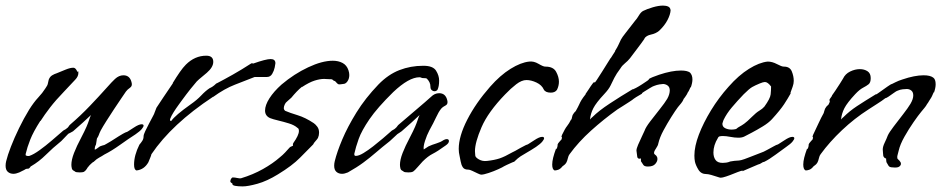

<svg xmlns="http://www.w3.org/2000/svg" viewBox="-27 -609 3363 686"><path d="M21 12Q9 12 1 5Q-7 -2 -7 -17Q-7 -21 -6.5 -25Q-6 -29 -5 -33Q0 -54 12 -85Q24 -116 41 -151Q58 -186 77 -217Q94 -244 109.5 -260.5Q125 -277 135 -293Q143 -304 144 -310.5Q145 -317 147 -324Q151 -335 159.5 -340Q168 -345 175 -347Q192 -354 208 -360.5Q224 -367 235 -367Q242 -367 247 -357.5Q252 -348 252 -355V-356Q253 -353 253 -348Q253 -336 242 -324.5Q231 -313 202 -282Q172 -251 152 -225Q132 -199 118 -177H117Q92 -138 81 -110Q70 -82 65 -60Q64 -55 65 -54Q66 -53 70 -52Q73 -51 78 -52Q93 -57 114.5 -72.5Q136 -88 157.5 -106.5Q179 -125 194 -138Q199 -143 203.5 -145Q208 -147 211 -150Q216 -153 218.5 -157.5Q221 -162 225 -165Q261 -196 294 -230.5Q327 -265 351 -292Q375 -319 384 -327Q398 -340 414 -340Q437 -340 443 -315Q447 -302 437.5 -295.5Q428 -289 423 -282Q419 -276 407 -258.5Q395 -241 380.5 -219Q366 -197 353 -176.5Q340 -156 333 -143Q328 -133 326.5 -128Q325 -123 320 -115V-116Q319 -114 318 -105.5Q317 -97 316 -93Q312 -86 311.5 -79Q311 -72 313 -75Q313 -74 319 -78Q325 -82 330 -86Q332 -87 338.5 -89Q345 -91 346 -91L355 -96Q356 -96 369.5 -104.5Q383 -113 397 -122Q411 -131 412 -131Q423 -137 424.5 -137Q426 -137 430 -139.5Q434 -142 451 -153Q469 -165 479 -165Q486 -165 486 -160Q486 -156 479.5 -148Q473 -140 457 -129Q432 -113 402 -91.5Q372 -70 346 -57Q337 -51 327.5 -46Q318 -41 309 -32L308 -31Q306 -31 298.5 -24Q291 -17 290 -15Q286 -11 283 -5.5Q280 0 274 4H275Q271 6 266.5 6.5Q262 7 258 7Q244 7 241 4Q239 2 235.5 0.5Q232 -1 230 -6Q228 -14 228 -20Q228 -38 237.5 -62.5Q247 -87 263 -117Q276 -142 282 -156Q288 -170 291 -179.5Q294 -189 298 -198Q284 -185 269 -171Q254 -157 234 -140Q231 -138 225 -135Q219 -132 217 -131L192 -105Q161 -80 137 -56Q113 -32 84 -15V-16Q83 -15 81.5 -12.5Q80 -10 77 -8V-7Q73 -6 70 -6Q67 -6 65 -5Q59 -1 53 1.5Q47 4 42 7Q30 12 21 12Z M461 0Q452 -2 452 -21Q452 -54 471 -92Q477 -99 481.5 -106Q486 -113 486 -122Q486 -128 492 -140.5Q498 -153 505.5 -167.5Q513 -182 519 -193Q525 -204 525 -206Q527 -211 529.5 -217.5Q532 -224 532 -224Q542 -239 556.5 -261Q571 -283 591 -312H590Q604 -335 615.5 -351.5Q627 -368 637 -378Q669 -410 710 -410Q735 -410 735 -388Q735 -369 712 -349Q703 -341 693.5 -333.5Q684 -326 676 -318Q668 -309 654 -291.5Q640 -274 621 -248Q619 -245 610.5 -233.5Q602 -222 593.5 -208.5Q585 -195 581.5 -185.5Q578 -176 585 -177Q599 -197 654 -236Q677 -252 692 -268Q707 -284 722 -294Q727 -296 733 -300Q739 -304 746 -311H747Q774 -325 805 -342.5Q836 -360 870 -382Q873 -384 878 -382Q923 -398 940 -398Q957 -398 957 -383Q957 -380 954.5 -368Q952 -356 945.5 -345Q939 -334 927 -334H883Q850 -321 812.5 -306.5Q775 -292 735 -263H734Q587 -166 514 -58Q513 -53 510 -46Q507 -39 503 -29Q488 -3 461 0Z M840 57Q824 57 813 55Q802 53 803 46Q801 46 797 42L796 40Q796 32 801 27L802 26Q803 25 805 25Q812 25 821 27Q830 29 834 28Q877 15 912.5 -5Q948 -25 973 -47Q983 -55 991.5 -64Q1000 -73 1007 -81Q1009 -84 1013.5 -85.5Q1018 -87 1019 -88L1020 -89Q1020 -91 1019.5 -92.5Q1019 -94 1021 -98Q1041 -126 1041 -141Q1041 -150 1036 -152Q1025 -162 1005.5 -168Q986 -174 967 -178.5Q948 -183 938 -187Q920 -195 920 -214Q920 -233 935.5 -257.5Q951 -282 979 -307Q1024 -345 1074 -368.5Q1124 -392 1162 -392Q1182 -392 1197 -384Q1212 -376 1218 -358Q1221 -349 1221 -341Q1221 -328 1214.5 -318.5Q1208 -309 1199 -309Q1197 -309 1191.5 -308Q1186 -307 1182 -308Q1178 -310 1174 -315Q1170 -320 1168 -320H1167Q1163 -322 1161.5 -324Q1160 -326 1155 -326H1151L1131 -327Q1116 -327 1097 -321Q1078 -315 1052 -298V-299Q1043 -292 1033 -281.5Q1023 -271 1014 -260Q1008 -254 1000.5 -248Q993 -242 991 -237Q987 -229 987 -223Q987 -217 992 -213Q1008 -206 1036 -197.5Q1064 -189 1094 -169Q1100 -165 1106.5 -156.5Q1113 -148 1113 -135Q1113 -125 1109 -116Q1106 -111 1100 -104.5Q1094 -98 1092 -93L1091 -92Q1073 -74 1045 -45.5Q1017 -17 966 14Q927 38 893 47.5Q859 57 840 57Z M1195 12Q1183 12 1175 5Q1167 -2 1167 -17Q1167 -21 1167.5 -25Q1168 -29 1169 -33Q1177 -66 1196 -111Q1215 -156 1246.5 -207Q1278 -258 1325 -307Q1360 -343 1400 -358.5Q1440 -374 1485 -374H1486Q1520 -374 1531 -356.5Q1542 -339 1542 -321Q1542 -300 1536 -288L1535 -287Q1531 -283 1525 -283Q1520 -283 1515.5 -287Q1511 -291 1511 -298Q1511 -308 1507.5 -315Q1504 -322 1499 -327Q1498 -329 1494 -329.5Q1490 -330 1485 -330H1484Q1481 -330 1478 -331.5Q1475 -333 1472 -333Q1434 -333 1378 -280Q1321 -224 1293 -183Q1265 -142 1254.5 -112.5Q1244 -83 1239 -60Q1238 -52 1244 -52Q1255 -52 1271.5 -62Q1288 -72 1306 -86Q1324 -100 1341 -114.5Q1358 -129 1368 -138Q1373 -143 1377.5 -145Q1382 -147 1385 -150Q1390 -154 1392.5 -158Q1395 -162 1399 -165Q1435 -196 1457 -214.5Q1479 -233 1491.5 -244Q1504 -255 1513 -263Q1526 -276 1542 -276Q1565 -276 1571 -251Q1575 -237 1564 -231.5Q1553 -226 1548 -219Q1540 -209 1531 -189.5Q1522 -170 1507 -143Q1498 -126 1491.5 -105.5Q1485 -85 1487 -75L1504 -86Q1517 -92 1532 -96.5Q1547 -101 1557 -108Q1564 -112 1569 -112Q1577 -112 1577 -105Q1577 -97 1565 -89Q1536 -68 1519 -59.5Q1502 -51 1483 -32Q1479 -28 1466.5 -13.5Q1454 1 1449 4Q1445 6 1440.5 6.5Q1436 7 1432 7Q1418 7 1415 4Q1413 2 1409.5 0.5Q1406 -1 1404 -6Q1402 -14 1402 -20Q1402 -38 1411.5 -62.5Q1421 -87 1437 -117Q1450 -142 1456 -156Q1462 -170 1465 -179.5Q1468 -189 1472 -198Q1458 -185 1443 -171Q1428 -157 1408 -140Q1405 -138 1400 -134.5Q1395 -131 1393 -130L1366 -105Q1338 -83 1316 -64Q1294 -45 1271 -28Q1248 -11 1216 7Q1204 12 1195 12Z M1692 15Q1689 15 1679.5 10.5Q1670 6 1660.5 1.5Q1651 -3 1646 -3H1645Q1632 -3 1626.5 -11.5Q1621 -20 1619 -32Q1617 -44 1615 -52Q1612 -64 1612 -77Q1612 -122 1642.5 -181.5Q1673 -241 1724 -299Q1760 -340 1797 -363Q1834 -386 1864 -389Q1880 -391 1897 -381Q1914 -371 1921 -371H1922Q1950 -371 1960 -352.5Q1970 -334 1970 -317Q1970 -302 1963 -288Q1956 -278 1941 -278Q1922 -278 1916 -289Q1909 -305 1890 -314Q1871 -323 1854 -323Q1837 -323 1817.5 -308Q1798 -293 1778 -272Q1717 -209 1693.5 -154.5Q1670 -100 1670 -69Q1670 -65 1670.5 -61.5Q1671 -58 1671 -55V-54Q1671 -47 1684 -39.5Q1697 -32 1713 -34Q1740 -37 1758 -43Q1776 -49 1804 -65Q1805 -65 1814 -70Q1823 -75 1832.5 -80.5Q1842 -86 1843 -86Q1854 -92 1855.5 -92Q1857 -92 1861 -94.5Q1865 -97 1882 -108Q1900 -120 1910 -120Q1917 -120 1917 -115Q1917 -111 1910.5 -103Q1904 -95 1888 -84Q1868 -71 1855.5 -64Q1843 -57 1833 -50.5Q1823 -44 1811 -32L1810 -31Q1808 -31 1799.5 -27Q1791 -23 1783 -19.5Q1775 -16 1774 -15Q1770 -12 1753.5 -4.5Q1737 3 1719 9Q1701 15 1692 15Z M1955 0Q1946 -3 1946 -21Q1946 -32 1949.5 -46Q1953 -60 1960 -79V-76Q1962 -76 1964 -83Q1966 -90 1965 -91Q1966 -97 1973.5 -104.5Q1981 -112 1980 -113V-114Q1982 -118 1980 -119Q1978 -120 1981 -127Q1992 -150 1999 -158.5Q2006 -167 2014 -183V-181Q2015 -181 2016.5 -189Q2018 -197 2021 -202V-200Q2022 -204 2025.5 -207.5Q2029 -211 2030 -212Q2039 -228 2042.5 -236Q2046 -244 2050.5 -251.5Q2055 -259 2066 -273H2065Q2069 -278 2076.5 -290Q2084 -302 2090.5 -310.5Q2097 -319 2097 -315V-314Q2097 -311 2105 -323Q2113 -335 2124 -352.5Q2135 -370 2144 -384.5Q2153 -399 2155 -402V-401Q2157 -404 2163.5 -414.5Q2170 -425 2171 -426H2170Q2180 -442 2183.5 -450.5Q2187 -459 2191.5 -467.5Q2196 -476 2208 -491L2243 -536Q2248 -541 2255.5 -553.5Q2263 -566 2271 -570Q2285 -577 2305.5 -583Q2326 -589 2342 -589Q2353 -589 2360.5 -585.5Q2368 -582 2369 -572Q2368 -557 2358 -537.5Q2348 -518 2328 -499Q2316 -489 2299 -485.5Q2282 -482 2275 -471H2276Q2265 -455 2248.5 -433.5Q2232 -412 2224 -401Q2216 -391 2206 -383Q2196 -375 2190 -365Q2175 -345 2168 -331Q2161 -317 2154.5 -303.5Q2148 -290 2132 -273Q2103 -242 2093 -222.5Q2083 -203 2081 -182Q2085 -187 2090 -191Q2112 -213 2151.5 -239Q2191 -265 2233 -290H2235Q2236 -290 2245.5 -295Q2255 -300 2266.5 -307.5Q2278 -315 2286 -320.5Q2294 -326 2291 -326H2290Q2301 -333 2328 -342Q2373 -357 2406 -357Q2428 -357 2438 -350Q2447 -341 2447 -325Q2447 -313 2441 -296V-298Q2440 -298 2437 -290.5Q2434 -283 2430 -278Q2429 -274 2423 -265.5Q2417 -257 2417 -257V-258Q2412 -246 2407 -240.5Q2402 -235 2395 -226Q2386 -214 2371.5 -191Q2357 -168 2343.5 -143Q2330 -118 2325 -96Q2324 -89 2316.5 -78Q2309 -67 2310 -62V-61Q2310 -59 2314 -56Q2318 -53 2319 -51Q2322 -47 2322 -41Q2322 -32 2314 -23Q2306 -14 2288 -14Q2275 -14 2271.5 -20Q2268 -26 2263 -33V-43L2259 -42H2257Q2253 -42 2250 -47V-48Q2250 -52 2248.5 -59.5Q2247 -67 2247 -71Q2247 -78 2253 -92Q2259 -106 2266 -120.5Q2273 -135 2276 -142Q2280 -154 2296 -175Q2312 -196 2330 -218.5Q2348 -241 2357 -256Q2362 -265 2364 -272.5Q2366 -280 2366 -286Q2366 -297 2359.5 -302.5Q2353 -308 2343 -309Q2339 -309 2329.5 -307.5Q2320 -306 2310 -302Q2306 -301 2294.5 -294Q2283 -287 2273.5 -281Q2264 -275 2267 -275H2268Q2260 -270 2253.5 -266.5Q2247 -263 2237 -256Q2234 -253 2221.5 -245Q2209 -237 2196.5 -229Q2184 -221 2179 -218Q2130 -183 2085 -142.5Q2040 -102 2008 -58Q2004 -53 2002 -44Q2000 -35 1997 -29Q1993 -22 1989 -19.5Q1985 -17 1983 -15Q1975 -5 1967.5 -2.5Q1960 0 1955 0Z M2548 26Q2545 26 2535 22.5Q2525 19 2514 16Q2503 13 2498 13H2497Q2478 13 2468.5 -2.5Q2459 -18 2456 -31Q2455 -36 2454.5 -41.5Q2454 -47 2454 -53Q2454 -86 2470 -128Q2486 -170 2513.5 -215Q2541 -260 2576 -299Q2612 -340 2649 -363Q2686 -386 2716 -389Q2732 -389 2749 -380Q2766 -371 2773 -371H2774Q2795 -371 2802 -354Q2809 -337 2809 -320Q2809 -310 2805 -299Q2801 -288 2798.5 -281Q2796 -274 2798 -276L2799 -277Q2788 -257 2774.5 -236.5Q2761 -216 2731 -183Q2719 -170 2698.5 -157.5Q2678 -145 2659 -135Q2640 -125 2632 -121Q2624 -117 2611 -117Q2598 -117 2582.5 -120Q2567 -123 2556 -123Q2550 -123 2545 -122Q2540 -121 2538 -116Q2522 -90 2522 -64Q2522 -48 2529.5 -37.5Q2537 -27 2555 -27Q2561 -27 2568 -28Q2575 -29 2582 -32Q2599 -35 2606 -35Q2613 -35 2621.5 -37Q2630 -39 2650 -47Q2672 -56 2683.5 -60Q2695 -64 2701.5 -67Q2708 -70 2715 -74Q2722 -78 2737 -86Q2748 -92 2749.5 -92Q2751 -92 2755 -94.5Q2759 -97 2776 -108Q2794 -120 2804 -120Q2811 -120 2811 -115Q2811 -111 2804.5 -103Q2798 -95 2782 -84Q2765 -72 2743.5 -56Q2722 -40 2704 -31Q2698 -30 2693.5 -26.5Q2689 -23 2681 -21L2625 3L2626 2Q2629 -1 2619.5 2Q2610 5 2595.5 11Q2581 17 2567.5 21.5Q2554 26 2548 26ZM2587 -146Q2591 -146 2595 -146.5Q2599 -147 2603 -148Q2610 -154 2616 -157Q2622 -160 2632 -167Q2642 -174 2660 -192Q2675 -207 2686 -213.5Q2697 -220 2704 -228Q2725 -257 2726.5 -272Q2728 -287 2728 -300Q2716 -316 2706 -316Q2700 -316 2688 -311Q2671 -304 2660.5 -298Q2650 -292 2630 -272Q2607 -248 2588 -225.5Q2569 -203 2558 -180Q2557 -176 2555.5 -172.5Q2554 -169 2554 -167Q2554 -156 2564 -151Q2574 -146 2587 -146Z M2852 0Q2843 -3 2843 -21Q2843 -32 2846.5 -46Q2850 -60 2857 -79V-76Q2859 -76 2861 -83Q2863 -90 2862 -91Q2863 -97 2870.5 -104.5Q2878 -112 2877 -113V-114Q2879 -118 2877 -119Q2875 -120 2878 -127Q2889 -150 2898 -169.5Q2907 -189 2916 -205Q2916 -205 2918 -212Q2920 -219 2923 -225V-223Q2924 -227 2928 -230.5Q2932 -234 2933 -235Q2938 -244 2938 -248Q2938 -250 2937 -250Q2936 -250 2936 -251Q2936 -252 2938 -255.5Q2940 -259 2946 -267H2945Q2949 -272 2957.5 -285Q2966 -298 2974.5 -311Q2983 -324 2985 -328Q2993 -345 3010.5 -353.5Q3028 -362 3045 -362Q3061 -362 3072.5 -354.5Q3084 -347 3084 -330Q3084 -314 3076.5 -308Q3069 -302 3056.5 -295.5Q3044 -289 3029 -273Q3000 -242 2990 -222.5Q2980 -203 2978 -182Q2982 -187 2987 -191Q3008 -212 3034.5 -229.5Q3061 -247 3102 -272H3104Q3105 -272 3117.5 -281Q3130 -290 3143.5 -299.5Q3157 -309 3160 -309Q3160 -309 3172 -315Q3184 -321 3197 -325Q3241 -340 3273 -340Q3296 -340 3307 -332Q3316 -326 3316 -308Q3316 -295 3310 -278V-280Q3309 -280 3306 -272.5Q3303 -265 3300 -260Q3298 -257 3293 -249Q3288 -241 3287 -239V-240Q3281 -229 3276 -223.5Q3271 -218 3264 -209Q3254 -197 3237 -172.5Q3220 -148 3204.5 -120.5Q3189 -93 3184 -71Q3183 -65 3180.5 -57.5Q3178 -50 3179 -45V-44Q3179 -42 3183 -38.5Q3187 -35 3188 -33Q3192 -29 3192 -24Q3192 -18 3185.5 -13.5Q3179 -9 3162 -11Q3151 -11 3147.5 -17Q3144 -23 3140 -30V-31Q3140 -33 3139.5 -35Q3139 -37 3139 -41Q3140 -43 3136.5 -43.5Q3133 -44 3129 -51Q3129 -51 3128 -61Q3127 -71 3127 -75Q3127 -85 3134 -99.5Q3141 -114 3145 -125Q3150 -136 3166 -157Q3182 -178 3199.5 -200.5Q3217 -223 3226 -238Q3236 -255 3236 -268Q3236 -280 3229 -285.5Q3222 -291 3213 -291Q3208 -291 3198.5 -290Q3189 -289 3180 -285Q3176 -284 3166.5 -277Q3157 -270 3148 -264Q3139 -258 3136 -258Q3129 -253 3123 -248.5Q3117 -244 3107 -238L3076 -218Q3026 -186 2981.5 -144Q2937 -102 2905 -58Q2901 -53 2899 -44Q2897 -35 2894 -29Q2890 -22 2886 -19.5Q2882 -17 2880 -15Q2872 -5 2864.5 -2.5Q2857 0 2852 0Z"/></svg>

Font: Vujahday Script
Style: Regular
Weight: 400
Designer: Robert E. Leuschke
Foundry: Robert E. Leuschke
Version: Version 1.010; ttfautohint (v1.8.3)